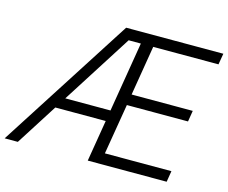

<svg xmlns="http://www.w3.org/2000/svg" viewBox="-131 -869 1199 1010"><g transform="rotate(15 469.0 -364.0)"><path d="M-29.3 0 437.5 -727.5H966.8L956.5 -667H601.1L556.2 -395.5H889.2L879.4 -335.4H546.4L500.5 -60.1H862.8L853 0H423.3L533.7 -667H467.3L42.5 0ZM164.1 -225.6 174.3 -285.6H505.4L495.1 -225.6Z"/></g></svg>

Font: Inter 28pt Light
Style: Italic
Weight: 300
Italic angle: -9.3988°
Designer: Rasmus Andersson
Foundry: rsms
Version: Version 4.001;git-66647c0bb